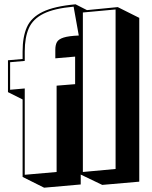

<svg xmlns="http://www.w3.org/2000/svg" viewBox="-20 -815 706 892"><path d="M355 -4V42L185 57L85 7V-353L17 -387V-535L85 -541V-576Q85 -644 105 -689Q125 -734 178.5 -760Q232 -786 331 -795L384 -768L527 -782L627 -732V29L455 44ZM329 -424V-552L237 -544V-584Q237 -606 244.5 -619.5Q252 -633 275.5 -640.5Q299 -648 346 -650L322 -784Q232 -776 182.5 -751.5Q133 -727 114 -684Q95 -641 95 -576V-532L27 -526V-398L95 -404V-3L243 -16V-417ZM365 -757V-16L517 -30V-771Z"/></svg>

Font: Rampart One
Style: Regular
Weight: 400
Designer: Fontworks Inc.
Foundry: Fontworks Inc.
Version: Version 1.100